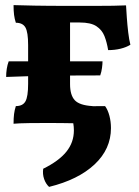

<svg xmlns="http://www.w3.org/2000/svg" viewBox="-20 -481 542 751"><path d="M33 3Q33 -19 35 -35Q37 -51 42 -66Q69 -66 79.5 -84.5Q90 -103 90 -153V-305Q90 -355 79.5 -373.5Q69 -392 42 -392Q37 -407 35 -423Q33 -439 33 -461Q64 -460 115 -459Q166 -458 252 -458Q313 -458 353.5 -458Q394 -458 422 -458.5Q450 -459 473 -460Q474 -442 476 -413Q478 -384 481.5 -354.5Q485 -325 490 -306Q474 -296 451.5 -290.5Q429 -285 403 -285Q398 -316 388.5 -340Q379 -364 357 -378.5Q335 -393 292 -393H254V-152Q254 -109 272.5 -89Q291 -69 342 -66Q347 -51 348.5 -32Q350 -13 350 3Q327 2 295 1.5Q263 1 230.5 0.5Q198 0 172 0Q132 0 93.5 0.5Q55 1 33 3ZM172 250Q159 238 152.5 219Q146 200 149 179Q210 149 239.5 112.5Q269 76 269 29Q269 15 266.5 0Q264 -15 260 -31V-65L391 -66Q402 -51 408 -28Q414 -5 414 20Q414 102 350 162Q286 222 172 250ZM4 -180Q4 -196 6.5 -212Q9 -228 14 -241H381Q381 -231 379 -215.5Q377 -200 372 -186Q284 -186 221 -185.5Q158 -185 107 -183.5Q56 -182 4 -180Z"/></svg>

Font: Vollkorn ExtraBold
Style: Regular
Weight: 800
Designer: Friedrich Althausen
Foundry: Friedrich Althausen
Version: Version 5.000; ttfautohint (v1.8.3)